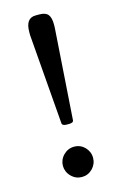

<svg xmlns="http://www.w3.org/2000/svg" viewBox="-109 -734 491 783"><g transform="rotate(-15 137.0 -343.0)"><path d="M187 -614.7C187.5 -618.2 187.5 -622.6 187.5 -628.9C187.5 -671.4 174.3 -685.5 141.1 -686H124.5C96.2 -686 82 -666.5 82 -627.4V-614.3L112.3 -234.4C112.8 -227.1 119.1 -223.1 131.8 -223.1H141.6C154.3 -223.1 160.6 -226.6 161.1 -233.9ZM137.2 -128.4C120.1 -128.4 105 -122.1 92.3 -109.4C66.9 -84 66.9 -44.9 92.3 -19.5C105 -6.8 120.1 -0.5 137.2 -0.5C154.3 -0.5 169.4 -6.8 182.1 -19.5C194.3 -32.2 200.7 -47.4 200.7 -64.5C200.7 -82 194.3 -97.2 182.1 -109.9C169.9 -122.1 154.8 -128.4 137.2 -128.4Z"/></g></svg>

Font: Sahel
Style: Regular
Weight: 400
Foundry: Saber Rastikerdar (saber.rastikerdar@gmail.com)
Version: Version 3.4.0